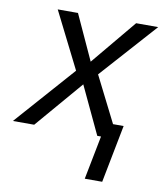

<svg xmlns="http://www.w3.org/2000/svg" viewBox="-122 -595 733 862"><g transform="rotate(10 244.5 -164.0)"><path d="M453.6 -64 402.3 199.2H322.8L361.8 0H344.7L242.7 -216.8L57.1 0H-40L200.2 -271.5L71.3 -528.3H163.6L257.8 -322.8L428.7 -528.3H529.3L300.3 -272.5L405.3 -64Z"/></g></svg>

Font: Arimo
Style: Italic
Weight: 400
Italic angle: -12°
Designer: Steve Matteson
Foundry: Monotype Imaging Inc.
Version: Version 1.33